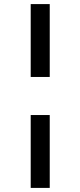

<svg xmlns="http://www.w3.org/2000/svg" viewBox="-20 -780 393 938"><path d="M130 -404V-760H223V-404ZM130 138V-218H223V138Z"/></svg>

Font: IBM Plex Sans Arabic Medm
Style: Regular
Weight: 500
Designer: Mike Abbink, Paul van der Laan, Pieter van Rosmalen, Wael Morcos, Khajak Apelian
Foundry: Bold Monday
Version: Version 1.005